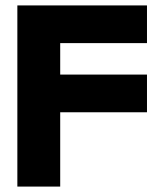

<svg xmlns="http://www.w3.org/2000/svg" viewBox="-20 -688 584 708"><path d="M44 0V-668H522V-529H202V-413H522V-274H202V0Z"/></svg>

Font: Atkinson Hyperlegible Pro
Style: Bold
Weight: 700
Designer: Elliott Scott, Megan Eiswerth, Linus Boman, Theodore Petrosky, Jacob Perez
Foundry: Braille Institute
Version: Version 1.5.1